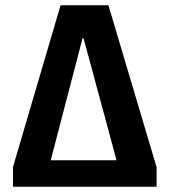

<svg xmlns="http://www.w3.org/2000/svg" viewBox="-20 -706 640 726"><path d="M29 0V-74L209 -686H390L572 -74V0ZM158 -47 108 -100H483L435 -47L296 -561H292Z"/></svg>

Font: Chivo Mono SemiBold
Style: Regular
Weight: 600
Monospace: yes
Designer: Hector Gatti
Foundry: Omnibus-Type
Version: Version 1.008